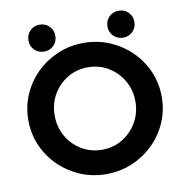

<svg xmlns="http://www.w3.org/2000/svg" viewBox="-85 -843 906 937"><g transform="rotate(-10 368.0 -374.5)"><path d="M368.1 12.5Q299.3 12.5 239.6 -12.8Q179.9 -38.2 134.4 -82.6Q88.9 -127.1 63.2 -186.1Q37.5 -245.1 37.5 -312.5Q37.5 -379.9 63.2 -438.9Q88.9 -497.9 134.4 -542.4Q179.9 -586.8 239.6 -612.2Q299.3 -637.5 368.1 -637.5Q436.8 -637.5 496.5 -612.2Q556.2 -586.8 601.7 -542.4Q647.2 -497.9 672.9 -438.9Q698.6 -379.9 698.6 -312.5Q698.6 -245.1 672.9 -186.1Q647.2 -127.1 601.7 -82.6Q556.2 -38.2 496.5 -12.8Q436.8 12.5 368.1 12.5ZM368.1 -108.3Q424.3 -108.3 469.4 -135.8Q514.6 -163.2 541.3 -209.7Q568.1 -256.2 568.1 -312.5Q568.1 -369.4 541.3 -415.6Q514.6 -461.8 469.4 -489.2Q424.3 -516.7 368.1 -516.7Q311.8 -516.7 266.3 -489.2Q220.8 -461.8 194.4 -415.6Q168.1 -369.4 168.1 -312.5Q168.1 -256.2 194.4 -209.7Q220.8 -163.2 266.3 -135.8Q311.8 -108.3 368.1 -108.3ZM563.9 -629.2Q535.4 -629.2 516.3 -648.3Q497.2 -667.4 497.2 -695.8Q497.2 -724.3 516.3 -743.4Q535.4 -762.5 563.9 -762.5Q592.4 -762.5 611.5 -743.4Q630.6 -724.3 630.6 -695.8Q630.6 -667.4 611.5 -648.3Q592.4 -629.2 563.9 -629.2ZM172.2 -629.2Q143.8 -629.2 124.7 -648.3Q105.6 -667.4 105.6 -695.8Q105.6 -724.3 124.7 -743.4Q143.8 -762.5 172.2 -762.5Q200.7 -762.5 219.8 -743.4Q238.9 -724.3 238.9 -695.8Q238.9 -667.4 219.8 -648.3Q200.7 -629.2 172.2 -629.2Z"/></g></svg>

Font: co2trust
Style: Bold
Weight: 700
Designer: Kristian Moeller
Foundry: Dicotype
Version: Version 1.000